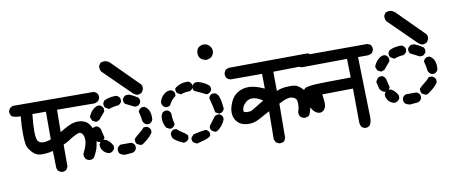

<svg xmlns="http://www.w3.org/2000/svg" viewBox="-78 -1039 3145 1326"><g transform="rotate(-10 1494.5 -376.0)"><path d="M271 -59.6 256.3 -67.4 254.9 -68.4 253.9 -69.3Q243.7 -79.6 242.2 -95.7V-96.2V-96.7L239.7 -211.9Q231.9 -210 225.1 -208.5Q218.3 -207 210.9 -205.6Q190.4 -202.1 158.7 -202.1Q124 -202.1 98.6 -228Q74.7 -252.4 65.9 -274.9Q63 -282.7 61 -295.2Q59.1 -307.6 58.1 -323.7Q57.1 -339.8 56.6 -361.8Q56.2 -390.6 57.6 -422.1Q59.1 -453.6 62.5 -486.3Q51.3 -485.8 41 -486.8Q30.8 -487.8 21 -490.2Q11.2 -492.7 2.4 -497.1L0.5 -498L-0.5 -499.5Q-11.7 -513.2 -10.7 -533.7V-536.1L-9.8 -537.6L-2 -552.2L-0.5 -554.7L2 -556.2L16.6 -564.9L18.6 -566.4H21.5L585.9 -564.5H588.4L590.3 -563.5L605 -555.7L606.4 -554.7L607.9 -553.2Q620.6 -539.6 618.2 -518.6L617.7 -516.6L617.2 -515.1L609.4 -500.5L608.4 -498.5L606.4 -497.1Q602.5 -494.1 598.4 -491.7Q594.2 -489.3 589.4 -487.8Q584.5 -486.3 579.6 -485.4H578.6H578.1L317.4 -487.3L315.4 -330.6Q347.7 -351.1 378.4 -365.7Q418.9 -384.8 454.6 -381.8Q490.7 -378.4 511.2 -359.4Q530.8 -340.3 543 -307.1Q548.8 -290 550.5 -270.5Q552.2 -251 549.3 -229.5Q543.5 -187 533.7 -163.1Q524.4 -140.1 512.2 -119.1L511.7 -117.7L510.3 -116.7Q506.8 -113.8 502.9 -111.3Q499 -108.9 494.4 -107.7Q489.7 -106.4 485.1 -106.2Q480.5 -106 475.6 -106.4L473.6 -106.9L472.2 -107.4L456.5 -115.2L454.1 -116.2L453.1 -118.7Q442.4 -133.8 443.4 -152.8V-154.8L444.3 -156.7Q448.7 -165.5 452.9 -174.3Q457 -183.1 460.4 -191.9Q463.9 -200.7 466.8 -210Q475.6 -236.3 472.2 -262.2Q471.2 -270.5 469 -277.1Q466.8 -283.7 463.6 -288.6Q460.4 -293.5 456.5 -296.9Q450.2 -301.8 444.8 -303Q439.5 -304.2 434.6 -302.2Q418.9 -296.9 401.9 -288.1Q384.8 -279.8 364.3 -265.1Q344.2 -251 320.3 -242.2V-90.8V-88.4L319.3 -86.4L311.5 -71.8L310.5 -70.3L309.6 -69.3Q296.4 -56.2 274.4 -58.6L272.5 -59.1ZM239.3 -293V-487.3H144.5Q136.7 -419.4 136.7 -364.7Q136.7 -309.6 151.9 -294.9Q167 -280.8 190.9 -282.2Q214.4 -283.7 239.3 -293Z M725.6 -99.6Q706.1 -102.1 691.4 -113.3L689.9 -114.3L689 -115.7Q680.2 -129.4 682.6 -147.9L683.1 -148.9L683.6 -150.4Q686.5 -157.7 692.4 -163.6Q698.2 -169.4 706.1 -172.9L708 -173.8H710H780.3H782.2L784.2 -172.9Q787.1 -171.9 789.3 -170.4Q791.5 -168.9 793.7 -167.2Q795.9 -165.5 797.9 -163.6Q799.8 -161.6 801.5 -159.7Q803.2 -157.7 804.4 -155.3Q805.7 -152.8 806.6 -150.4L807.6 -148.4V-146.5V-131.8V-129.9L807.1 -128.4L806.6 -127.9Q800.3 -112.8 784.2 -105.5L782.7 -104.5H781.2L727.5 -99.6H726.6ZM619.1 -129.9Q601.1 -133.3 585 -147.9Q563.5 -168.9 564.5 -196.8V-198.7L565.4 -200.7L572.3 -213.4L573.2 -215.3L574.7 -216.3Q579.6 -220.2 585 -222.7Q590.3 -225.1 596.2 -225.6Q602.1 -226.1 608.4 -225.6H609.9L611.3 -224.6Q625 -219.2 637.7 -205.6Q644 -198.7 649.2 -191.7Q654.3 -184.6 658.2 -177.2L659.2 -175.3V-172.9V-158.2V-155.8L658.2 -153.8Q654.3 -146.5 648.7 -141.1Q643.1 -135.7 635.7 -132.8L634.8 -132.3L633.8 -131.8L623 -129.9H621.1ZM840.3 -148.4 820.8 -158.2 818.4 -159.7 816.9 -161.6Q812.5 -168.5 811 -176.5Q809.6 -184.6 810.5 -192.9L811 -195.8L813.5 -198.2Q821.3 -206.5 830.3 -214.1Q839.4 -221.7 849.1 -229.5Q858.4 -236.3 866.7 -244.1Q875 -252 882.3 -260.3L885.3 -263.7H889.6H905.3H907.2L908.7 -263.2L909.2 -262.7Q912.6 -261.2 916 -259Q919.4 -256.8 922.4 -253.9Q925.3 -251 927.5 -247.6Q929.7 -244.1 931.6 -240.2L932.6 -238.3V-236.3V-222.7V-219.7L931.2 -217.3Q924.3 -206.5 915.8 -197Q907.2 -187.5 897.5 -179.2Q887.7 -170.9 878.2 -163.8Q868.7 -156.7 858.9 -149.9L856.9 -148.9L854.5 -148.4L845.7 -147.5L842.8 -147ZM563 -217.3Q541.5 -225.6 533.2 -246.1L532.7 -247.1V-247.6L522.9 -289.6L522 -293.5L523.9 -296.9L534.7 -315.4L535.6 -316.9L537.1 -318.4Q548.8 -327.1 566.9 -326.2H568.8L570.8 -325.2Q585.9 -317.9 591.8 -302.7L592.3 -301.8L592.8 -300.8Q598.1 -273.9 606 -245.6L606.9 -242.7L605.5 -239.3Q602.5 -231.9 596.9 -226.3Q591.3 -220.7 584 -217.8L582 -216.8H580.1H566.4H564.5ZM907.7 -281.2Q890.6 -290 884.3 -307.1L883.8 -308.1V-309.6Q881.8 -325.7 878.9 -341.3Q876 -356.9 871.6 -372.6L870.6 -375.5L872.1 -378.9Q874 -383.8 877.2 -388.2Q880.4 -392.6 884.8 -395.8Q889.2 -398.9 894.5 -401.4L896.5 -402.3H898.4H912.1H915L917 -400.9Q959.5 -375.5 953.1 -306.6V-305.2L952.6 -304.2Q950.2 -298.8 947 -294.2Q943.8 -289.6 939.2 -286.4Q934.6 -283.2 929.2 -280.8L927.7 -280.3H925.8H912.1H909.7ZM564.9 -359.4 546.4 -369.1 543 -371.1 541.5 -374.5 533.7 -394 532.2 -397.5 533.7 -400.9Q545.4 -430.7 566.4 -448.7Q588.4 -468.3 610.4 -465.8H611.8L613.3 -464.8Q628.4 -458.5 635.7 -442.4L636.7 -440.4V-438.5V-422.9V-419.4L634.3 -416.5L594.2 -368.7L592.8 -366.7L590.3 -365.7L572.8 -358.9L568.8 -357.4ZM847.2 -416 788.6 -445.3 786.6 -446.3 785.2 -448.2Q776.4 -460 777.3 -477.1V-479L778.3 -480.5Q785.6 -496.6 800.8 -502.9L802.7 -503.9H804.2H804.7H824.2H826.2L828.1 -502.9Q856.4 -491.2 883.3 -473.1L884.8 -472.2L885.7 -470.7Q895 -459 892.6 -440.9L892.1 -439.9L891.6 -438.5Q889.6 -433.6 886.5 -429.2Q883.3 -424.8 878.9 -421.6Q874.5 -418.5 869.1 -416L867.2 -415H865.2H851.6H849.1ZM668 -432.1 649.4 -442.9 647.9 -443.8 646.5 -445.3Q637.2 -457 639.6 -475.1L640.1 -477.1L641.1 -478.5L647.9 -490.2L649.4 -492.7L651.9 -494.1Q690.4 -512.7 735.8 -510.7H737.3L738.8 -510.3Q755.4 -503.4 762.2 -486.8L762.7 -485.4V-483.4V-469.7V-467.8L762.2 -466.3L761.7 -465.8Q755.4 -450.2 738.8 -443.8L737.3 -443.4H735.8Q705.1 -441.4 676.3 -431.2L671.9 -429.7ZM881.8 -492.7Q866.2 -496.1 853.5 -507.3L664.1 -693.4L663.1 -694.3L662.6 -695.3Q659.2 -700.7 657.5 -706.8Q655.8 -712.9 655.3 -719Q654.8 -725.1 655.3 -731.4L655.8 -733.9L656.7 -735.8L666.5 -751.5L668 -753.9L670.9 -754.9Q705.1 -769 733.9 -744.6H734.4V-744.1L918 -560.5L918.5 -560.1L918.9 -559.6Q930.7 -544.4 925.3 -522.9V-522L924.3 -520.5L915.5 -504.9L914.6 -502.4L912.1 -501.5Q907.7 -498.5 903.1 -496.8Q898.4 -495.1 893.8 -493.9Q889.2 -492.7 884.8 -492.2H883.3Z M1226.1 -90.8 1207.5 -100.6 1205.6 -101.6 1204.1 -103.5Q1194.8 -115.7 1197.3 -132.3L1197.8 -135.3L1199.7 -137.2L1214.4 -153.8L1216.3 -156.2L1219.2 -156.7Q1259.8 -167 1301.8 -171.9H1304.2L1306.6 -170.9Q1321.8 -164.6 1328.1 -149.4L1329.1 -147.5V-145.5V-132.8V-130.9L1328.6 -129.4L1328.1 -128.9Q1322.3 -114.7 1276.4 -101.6Q1264.2 -98.1 1235.4 -90.8H1234.9L1234.4 -90.3H1233.9H1233.4H1232.9L1229 -89.4ZM1138.2 -111.8Q1121.6 -118.2 1106.2 -127Q1090.8 -135.7 1076.2 -147.5L1075.2 -148.4L1074.7 -148.9Q1060.1 -166 1062.5 -187.5V-189L1063.5 -190.4Q1066.4 -197.8 1072 -203.4Q1077.6 -209 1085 -211.9L1086.9 -212.9H1088.9H1101.6H1105.5L1108.4 -210Q1122.1 -196.3 1140.1 -186Q1160.6 -174.8 1175.3 -159.2L1177.7 -156.2V-152.3V-138.7V-136.7L1176.8 -134.8Q1173.8 -127.4 1168.2 -122.3Q1162.6 -117.2 1155.3 -114.3L1154.3 -113.8L1153.3 -113.3L1143.6 -111.3L1140.6 -110.8ZM1363.3 -148.9 1345.7 -158.7 1344.2 -159.2 1342.8 -161.1Q1333.5 -173.3 1335.9 -189.9L1336.4 -192.4L1337.9 -194.3L1381.8 -252.9L1382.8 -254.4L1384.3 -254.9Q1397 -264.2 1414.6 -261.7L1416 -261.2L1417 -260.7Q1420.4 -259.3 1423.6 -257.1Q1426.8 -254.9 1429.4 -252.2Q1432.1 -249.5 1434.1 -246.1Q1436 -242.7 1437.5 -239.3L1438.5 -237.3V-235.4V-222.7V-220.7L1438 -219.2Q1429.2 -198.2 1415.5 -181.2Q1401.9 -164.1 1382.3 -150.9L1380.9 -149.9L1378.9 -149.4L1370.1 -147.5L1366.7 -147ZM1059.1 -223.6 1040.5 -233.4 1038.1 -234.9 1036.6 -237.3Q1015.1 -272 1020.5 -317.4V-318.8L1021.5 -320.3L1029.3 -337.9L1030.3 -339.8L1031.7 -341.3Q1045.9 -353 1064.9 -350.6L1065.9 -350.1L1067.4 -349.6Q1082.5 -343.3 1088.9 -328.1L1089.8 -326.2V-324.2Q1089.8 -290 1099.1 -252.4L1100.1 -249L1098.6 -246.1Q1092.3 -231 1078.1 -224.6L1076.7 -223.6H1075.2L1064.5 -222.7H1061.5ZM1413.6 -267.6 1395 -277.3 1390.6 -279.8 1389.6 -284.2Q1387.2 -296.9 1384.8 -308.8Q1382.3 -320.8 1379.4 -332.5Q1376.5 -344.2 1373.5 -356.4Q1370.6 -368.7 1367.7 -381.8L1366.7 -384.8L1368.2 -387.7Q1371.1 -395 1376.2 -400.6Q1381.3 -406.2 1388.7 -409.2L1390.6 -410.2H1392.6H1408.2H1410.6L1413.1 -408.7Q1418.9 -405.3 1424.1 -400.6Q1429.2 -396 1432.6 -390.1Q1436 -384.3 1438 -377.9Q1450.2 -339.8 1452.1 -295.4V-293L1451.2 -291Q1444.8 -275.9 1429.7 -269.5L1428.7 -269H1428.2L1420.4 -267.1L1416.5 -266.1ZM1057.6 -375Q1042.5 -381.3 1036.1 -396.5L1035.6 -397.5L1035.2 -398.4L1033.2 -409.2V-411.1V-413.1Q1040 -442.4 1062 -463.4Q1085.4 -485.8 1114.3 -483.4H1115.7L1117.2 -482.4Q1132.3 -476.1 1138.7 -461.9L1139.6 -460V-458V-444.3V-439.5L1135.7 -436.5Q1108.4 -416.5 1092.8 -384.3L1091.8 -382.3L1089.8 -380.9Q1078.1 -371.6 1060.1 -374L1059.1 -374.5ZM1351.1 -414.1Q1332.5 -423.8 1313.5 -432.1Q1293.5 -440.4 1274.9 -450.2L1272.9 -451.2L1271.5 -453.1Q1262.2 -465.3 1264.6 -481.9L1265.1 -482.9L1265.6 -484.4Q1272 -499.5 1287.1 -505.9L1289.1 -506.8H1290.5H1291H1308.6H1310.1L1311 -506.3Q1350.1 -496.1 1381.3 -470.2L1381.8 -469.7L1382.8 -468.8Q1392.1 -456.5 1389.6 -439.9L1389.2 -439L1388.7 -437.5Q1382.3 -422.4 1367.2 -416L1366.2 -415.5H1365.7L1357.9 -413.6L1354 -412.6ZM1173.8 -445.8 1156.2 -455.6 1154.8 -456.1 1153.3 -458Q1144 -470.2 1146.5 -486.8L1147 -490.7L1149.9 -493.2Q1188 -523.4 1240.7 -521.5H1242.2L1244.1 -520.5Q1249 -518.6 1253.2 -515.4Q1257.3 -512.2 1260.5 -508.1Q1263.7 -503.9 1265.6 -499L1266.6 -497.1V-495.1V-480.5V-478.5L1266.1 -477.1L1265.6 -476.6Q1259.3 -461.4 1244.1 -455.1L1242.2 -454.1H1240.2Q1229.5 -454.1 1219.5 -453.1Q1209.5 -452.1 1200.2 -450Q1190.9 -447.8 1182.1 -444.8L1177.7 -443.4ZM1389.6 -647.5Q1386.2 -648.4 1383.5 -649.2Q1380.9 -649.9 1378.2 -650.9Q1375.5 -651.9 1372.8 -652.8Q1370.1 -653.8 1367.7 -655Q1365.2 -656.2 1363 -657.7Q1360.8 -659.2 1358.9 -660.6Q1356.9 -662.1 1355 -663.8Q1353 -665.5 1351.6 -667.5Q1338.4 -682.1 1340.3 -707.5Q1342.3 -734.4 1361.8 -746.6Q1380.9 -758.3 1402.8 -754.4Q1424.8 -750 1437.5 -731Q1450.7 -711.9 1446.3 -689.9Q1443.8 -679.2 1438.5 -670.9Q1433.1 -662.6 1424.8 -657.2Q1419.4 -653.8 1414.1 -651.9Q1408.7 -649.9 1403.1 -648.7Q1397.5 -647.5 1391.6 -647.5H1390.6Z M1786.1 6.8 1771.5 0 1769 -1 1767.6 -2.9Q1758.3 -14.6 1755.9 -28.8V-29.3V-30.3L1757.8 -222.7Q1719.7 -202.6 1685.1 -183.1Q1641.1 -158.2 1599.1 -161.1Q1556.6 -164.6 1535.6 -182.6Q1515.1 -200.2 1506.8 -224.6Q1499 -248 1502.4 -276.4Q1506.3 -303.7 1519.5 -332.5Q1526.4 -347.7 1535.9 -360.1Q1545.4 -372.6 1557.1 -382.3Q1563.5 -387.2 1569.8 -391.1Q1576.2 -395 1583.3 -398.2Q1590.3 -401.4 1597.4 -403.8Q1604.5 -406.2 1612.3 -408.2Q1642.6 -414.1 1671.4 -409.7Q1685.5 -407.2 1698.7 -403.6Q1711.9 -399.9 1723.6 -395.5Q1739.7 -388.7 1755.9 -381.8L1754.9 -485.4H1539.1H1538.6H1538.1Q1522.5 -486.8 1511.2 -496.6L1510.7 -497.1L1510.3 -497.6Q1499 -511.2 1500 -531.7V-533.7L1501 -535.6L1508.8 -552.2L1509.8 -554.2L1511.7 -555.7Q1528.3 -568.4 1550.3 -566.4L2085.9 -570.3H2088.4L2090.3 -569.3L2106 -561.5L2107.4 -560.5L2108.9 -559.1Q2121.6 -545.4 2119.1 -523.4L2118.7 -521.5L2118.2 -520L2110.4 -505.4L2108.9 -503.4L2107.4 -502Q2094.7 -492.7 2080.6 -490.2H2080.1H2079.1L1834 -486.3L1835 -351.6Q1865.7 -364.7 1899.4 -367.2Q1912.6 -368.2 1923.8 -368.4Q1935.1 -368.7 1944.6 -368.2Q1954.1 -367.7 1961.9 -366.2Q1985.4 -361.8 2009.8 -337.4Q2018.1 -329.6 2024.2 -320.3Q2030.3 -311 2034.4 -300.5Q2038.6 -290 2041 -278.8Q2043.9 -262.2 2044.7 -245.4Q2045.4 -228.5 2043.5 -211.4Q2040 -176.8 2026.4 -148.9L2025.4 -147L2023.4 -145.5Q2007.8 -133.3 1986.3 -135.7L1984.4 -136.2L1982.9 -136.7L1968.3 -144.5L1966.8 -145.5L1965.3 -147Q1952.6 -160.6 1955.1 -182.6V-183.6L1955.6 -184.6Q1958.5 -192.9 1960.4 -201.7Q1962.4 -210.4 1963.4 -219.7Q1965.8 -238.3 1962.9 -257.8Q1960.9 -273.9 1944.3 -282.7Q1935.1 -287.6 1925.8 -289.3Q1916.5 -291 1906.2 -289.1Q1895.5 -287.6 1886 -284.4Q1876.5 -281.2 1868.2 -277.3Q1852.5 -270 1836.9 -262.2L1835 -24.4V-22.5L1834 -20.5L1827.1 -4.9L1826.2 -2.9L1824.7 -1.5Q1810.5 10.3 1789.1 7.8H1787.6ZM1644.5 -250.5Q1656.7 -257.3 1668.9 -264.6Q1681.2 -272 1693.4 -280.3Q1711.9 -292 1731 -301.3Q1724.1 -306.6 1717.8 -310.8Q1711.4 -314.9 1704.8 -318.1Q1698.2 -321.3 1690.9 -323.7Q1682.1 -327.1 1673.6 -328.9Q1665 -330.6 1657.7 -330.6Q1650.4 -330.6 1643.6 -329.1Q1623 -325.2 1604.5 -305.7Q1586.4 -286.6 1584 -262.7Q1583 -256.3 1584.5 -252.7Q1585.9 -249 1590.6 -246.8Q1595.2 -244.6 1604.5 -244.1Q1633.8 -242.2 1643.6 -250L1644 -250.5Z M2386.7 4.9 2372.1 -2 2369.1 -2.9 2367.7 -5.9Q2358.4 -20.5 2357.4 -35.2V-35.6V-36.1L2355.5 -276.4L2140.1 -273.4Q2140.6 -267.6 2141.1 -261.7Q2141.6 -255.9 2142.3 -250.2Q2143.1 -244.6 2144 -239.3Q2147.5 -217.3 2145.5 -197.8Q2143.1 -176.3 2129.4 -163.1Q2114.3 -148.4 2092.8 -152.8Q2072.8 -157.2 2055.2 -179.2Q2047.4 -189 2040.5 -200.9Q2033.7 -212.9 2027.8 -226.6Q2025.4 -232.4 2023.4 -238.3Q2021.5 -244.1 2019.8 -250.5Q2018.1 -256.8 2017.1 -263.7Q2016.1 -270.5 2015.4 -277.3Q2014.6 -284.2 2014.2 -291.5Q2013.2 -311.5 2021.2 -325.2Q2029.3 -338.9 2045.9 -342.3Q2071.8 -348.6 2111.3 -350.6Q2148.9 -352.5 2353.5 -354.5L2350.6 -485.4L2036.1 -482.4H2035.6H2034.7Q2019.5 -484.9 2008.8 -493.2L2007.8 -494.1L2007.3 -494.6Q2003.4 -499.5 2001 -505.1Q1998.5 -510.7 1997.6 -516.8Q1996.6 -522.9 1997.1 -529.8V-532.2L1998 -533.7L2005.9 -548.3L2007.3 -551.3L2010.3 -552.7L2025.9 -560.5L2027.8 -561.5H2030.3L2504.9 -562.5H2506.8L2508.8 -561.5L2524.4 -554.7L2526.9 -553.7L2528.3 -551.8Q2539.1 -537.1 2538.1 -518.1V-516.1L2537.1 -514.2L2529.3 -498.5L2528.3 -496.6L2526.4 -495.1Q2513.2 -485.8 2499 -484.4H2498.5H2498H2427.7L2438.5 -57.6Q2438.5 -30.8 2426.8 -8.3L2425.8 -6.8L2424.8 -5.9Q2410.6 8.3 2389.6 5.9L2387.7 5.4Z M2725.6 -99.6Q2706.1 -102.1 2691.4 -113.3L2689.9 -114.3L2689 -115.7Q2680.2 -129.4 2682.6 -147.9L2683.1 -148.9L2683.6 -150.4Q2686.5 -157.7 2692.4 -163.6Q2698.2 -169.4 2706.1 -172.9L2708 -173.8H2710H2780.3H2782.2L2784.2 -172.9Q2787.1 -171.9 2789.3 -170.4Q2791.5 -168.9 2793.7 -167.2Q2795.9 -165.5 2797.9 -163.6Q2799.8 -161.6 2801.5 -159.7Q2803.2 -157.7 2804.4 -155.3Q2805.7 -152.8 2806.6 -150.4L2807.6 -148.4V-146.5V-131.8V-129.9L2807.1 -128.4L2806.6 -127.9Q2800.3 -112.8 2784.2 -105.5L2782.7 -104.5H2781.2L2727.5 -99.6H2726.6ZM2619.1 -129.9Q2601.1 -133.3 2585 -147.9Q2563.5 -168.9 2564.5 -196.8V-198.7L2565.4 -200.7L2572.3 -213.4L2573.2 -215.3L2574.7 -216.3Q2579.6 -220.2 2585 -222.7Q2590.3 -225.1 2596.2 -225.6Q2602.1 -226.1 2608.4 -225.6H2609.9L2611.3 -224.6Q2625 -219.2 2637.7 -205.6Q2644 -198.7 2649.2 -191.7Q2654.3 -184.6 2658.2 -177.2L2659.2 -175.3V-172.9V-158.2V-155.8L2658.2 -153.8Q2654.3 -146.5 2648.7 -141.1Q2643.1 -135.7 2635.7 -132.8L2634.8 -132.3L2633.8 -131.8L2623 -129.9H2621.1ZM2840.3 -148.4 2820.8 -158.2 2818.4 -159.7 2816.9 -161.6Q2812.5 -168.5 2811 -176.5Q2809.6 -184.6 2810.5 -192.9L2811 -195.8L2813.5 -198.2Q2821.3 -206.5 2830.3 -214.1Q2839.4 -221.7 2849.1 -229.5Q2858.4 -236.3 2866.7 -244.1Q2875 -252 2882.3 -260.3L2885.3 -263.7H2889.6H2905.3H2907.2L2908.7 -263.2L2909.2 -262.7Q2912.6 -261.2 2916 -259Q2919.4 -256.8 2922.4 -253.9Q2925.3 -251 2927.5 -247.6Q2929.7 -244.1 2931.6 -240.2L2932.6 -238.3V-236.3V-222.7V-219.7L2931.2 -217.3Q2924.3 -206.5 2915.8 -197Q2907.2 -187.5 2897.5 -179.2Q2887.7 -170.9 2878.2 -163.8Q2868.7 -156.7 2858.9 -149.9L2856.9 -148.9L2854.5 -148.4L2845.7 -147.5L2842.8 -147ZM2563 -217.3Q2541.5 -225.6 2533.2 -246.1L2532.7 -247.1V-247.6L2522.9 -289.6L2522 -293.5L2523.9 -296.9L2534.7 -315.4L2535.6 -316.9L2537.1 -318.4Q2548.8 -327.1 2566.9 -326.2H2568.8L2570.8 -325.2Q2585.9 -317.9 2591.8 -302.7L2592.3 -301.8L2592.8 -300.8Q2598.1 -273.9 2606 -245.6L2606.9 -242.7L2605.5 -239.3Q2602.5 -231.9 2596.9 -226.3Q2591.3 -220.7 2584 -217.8L2582 -216.8H2580.1H2566.4H2564.5ZM2907.7 -281.2Q2890.6 -290 2884.3 -307.1L2883.8 -308.1V-309.6Q2881.8 -325.7 2878.9 -341.3Q2876 -356.9 2871.6 -372.6L2870.6 -375.5L2872.1 -378.9Q2874 -383.8 2877.2 -388.2Q2880.4 -392.6 2884.8 -395.8Q2889.2 -398.9 2894.5 -401.4L2896.5 -402.3H2898.4H2912.1H2915L2917 -400.9Q2959.5 -375.5 2953.1 -306.6V-305.2L2952.6 -304.2Q2950.2 -298.8 2947 -294.2Q2943.8 -289.6 2939.2 -286.4Q2934.6 -283.2 2929.2 -280.8L2927.7 -280.3H2925.8H2912.1H2909.7ZM2564.9 -359.4 2546.4 -369.1 2543 -371.1 2541.5 -374.5 2533.7 -394 2532.2 -397.5 2533.7 -400.9Q2545.4 -430.7 2566.4 -448.7Q2588.4 -468.3 2610.4 -465.8H2611.8L2613.3 -464.8Q2628.4 -458.5 2635.7 -442.4L2636.7 -440.4V-438.5V-422.9V-419.4L2634.3 -416.5L2594.2 -368.7L2592.8 -366.7L2590.3 -365.7L2572.8 -358.9L2568.8 -357.4ZM2847.2 -416 2788.6 -445.3 2786.6 -446.3 2785.2 -448.2Q2776.4 -460 2777.3 -477.1V-479L2778.3 -480.5Q2785.6 -496.6 2800.8 -502.9L2802.7 -503.9H2804.2H2804.7H2824.2H2826.2L2828.1 -502.9Q2856.4 -491.2 2883.3 -473.1L2884.8 -472.2L2885.7 -470.7Q2895 -459 2892.6 -440.9L2892.1 -439.9L2891.6 -438.5Q2889.6 -433.6 2886.5 -429.2Q2883.3 -424.8 2878.9 -421.6Q2874.5 -418.5 2869.1 -416L2867.2 -415H2865.2H2851.6H2849.1ZM2668 -432.1 2649.4 -442.9 2647.9 -443.8 2646.5 -445.3Q2637.2 -457 2639.6 -475.1L2640.1 -477.1L2641.1 -478.5L2647.9 -490.2L2649.4 -492.7L2651.9 -494.1Q2690.4 -512.7 2735.8 -510.7H2737.3L2738.8 -510.3Q2755.4 -503.4 2762.2 -486.8L2762.7 -485.4V-483.4V-469.7V-467.8L2762.2 -466.3L2761.7 -465.8Q2755.4 -450.2 2738.8 -443.8L2737.3 -443.4H2735.8Q2705.1 -441.4 2676.3 -431.2L2671.9 -429.7ZM2881.8 -492.7Q2866.2 -496.1 2853.5 -507.3L2664.1 -693.4L2663.1 -694.3L2662.6 -695.3Q2659.2 -700.7 2657.5 -706.8Q2655.8 -712.9 2655.3 -719Q2654.8 -725.1 2655.3 -731.4L2655.8 -733.9L2656.7 -735.8L2666.5 -751.5L2668 -753.9L2670.9 -754.9Q2705.1 -769 2733.9 -744.6H2734.4V-744.1L2918 -560.5L2918.5 -560.1L2918.9 -559.6Q2930.7 -544.4 2925.3 -522.9V-522L2924.3 -520.5L2915.5 -504.9L2914.6 -502.4L2912.1 -501.5Q2907.7 -498.5 2903.1 -496.8Q2898.4 -495.1 2893.8 -493.9Q2889.2 -492.7 2884.8 -492.2H2883.3Z"/></g></svg>

Font: NaikaiFont
Style: Bold
Weight: 700
Version: Version 1.89